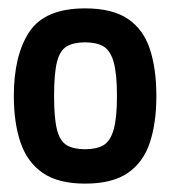

<svg xmlns="http://www.w3.org/2000/svg" viewBox="-20 -727 406 458"><path d="M183 -289Q119 -289 82 -314.5Q45 -340 29 -387Q13 -434 13 -498Q13 -595 50 -651Q87 -707 183 -707Q248 -707 285 -682Q322 -657 337.5 -610Q353 -563 353 -498Q353 -434 337.5 -387Q322 -340 285 -314.5Q248 -289 183 -289ZM183 -371Q210 -371 226.5 -380.5Q243 -390 251 -417.5Q259 -445 259 -498Q259 -552 251 -579.5Q243 -607 226.5 -616.5Q210 -626 183 -626Q156 -626 139.5 -616.5Q123 -607 116 -579.5Q109 -552 109 -498Q109 -445 116 -417.5Q123 -390 139.5 -380.5Q156 -371 183 -371Z"/></svg>

Font: Ruda
Style: Bold
Weight: 700
Designer: Mariela Monsalve and Angelina Sanchez
Foundry: Mariela Monsalve and Angelina Sanchez
Version: Version 2.000